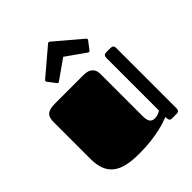

<svg xmlns="http://www.w3.org/2000/svg" viewBox="-210 -888 1029 1029"><g transform="rotate(-45 304.0 -373.5)"><path d="M404.8 -119.1Q404.8 -91.3 413.8 -78.1Q422.9 -64.9 444.8 -64.9Q456.1 -64.9 468.5 -69.8Q481 -74.7 487.8 -79.1V-477.1Q487.8 -485.4 491.5 -492.7Q495.1 -500 507.8 -500H539.1Q543.5 -500 547.9 -499.5Q552.2 -499 555.4 -496.8Q558.6 -494.6 560.8 -490Q563 -485.4 563 -477.1V-22.9Q563 -14.6 560.8 -10Q558.6 -5.4 555.4 -3.2Q552.2 -1 547.9 -0.5Q543.5 0 539.1 0H507.8Q495.1 0 491.5 -7.3Q487.8 -14.6 487.8 -30.8Q477.1 -26.9 457.8 -20Q438.5 -13.2 409.2 -6.6Q379.9 0 340.1 4.9Q300.3 9.8 249 9.8Q196.3 9.8 158 1Q119.6 -7.8 94.5 -27.6Q69.3 -47.4 57.1 -79.1Q44.9 -110.8 44.9 -157.2V-432.1Q44.9 -448.7 47.9 -461.7Q50.8 -474.6 59.1 -482.9Q67.4 -491.2 82 -495.6Q96.7 -500 120.1 -500H334Q362.3 -500 377 -491.7Q391.6 -483.4 397.9 -471.2Q404.3 -459 404.5 -444.8Q404.8 -430.7 404.8 -418.9ZM328.6 -646 219.2 -568.8Q217.3 -567.9 215.8 -566.9Q214.4 -565.9 212.9 -565.9Q208 -565.9 204.6 -570.8L171.9 -613.8Q168.9 -617.2 168.9 -620.6Q168.9 -624 173.3 -627.9L321.8 -753.9Q323.2 -754.9 324.7 -755.9Q326.2 -756.8 328.6 -756.8Q331.1 -756.8 332.5 -755.9Q334 -754.9 335.4 -753.9L483.9 -627.9Q488.3 -624 488.3 -620.6Q488.3 -617.2 485.4 -613.8L452.6 -570.8Q448.7 -565.9 444.3 -565.9Q442.9 -565.9 441.4 -566.9Q439.9 -567.9 438 -568.8Z"/></g></svg>

Font: Fascinate Cyrillic
Style: Regular
Weight: 900
Designer: Denis Ignatov
Foundry: Astigmatic (AOETI)
Version: Version 1.00 November 30, 2018, initial release